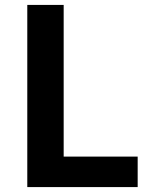

<svg xmlns="http://www.w3.org/2000/svg" viewBox="-20 -761 618 781"><path d="M91 0V-741H239V-124H540V0Z"/></svg>

Font: Noto Sans SC Thin
Style: Bold
Weight: 700
Version: Version 2.004-H2;hotconv 1.0.118;makeotfexe 2.5.65603